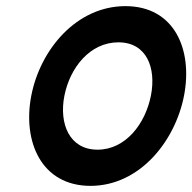

<svg xmlns="http://www.w3.org/2000/svg" viewBox="-20 -610 627 626"><path d="M82 -298C53 -148 115 -4 275 -4C435 -4 551 -149 580 -298C609 -448 549 -590 389 -590C229 -590 111 -448 82 -298ZM190 -298C208 -389 273 -472 366 -472C458 -472 490 -389 472 -298C454 -207 390 -122 298 -122C206 -122 172 -207 190 -298Z"/></svg>

Font: Charger Eco
Style: Obl
Weight: 1000
Designer: Jasper
Foundry: Cannot Into Space Fonts
Version: Version 1.1